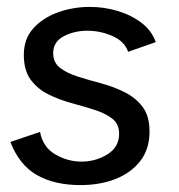

<svg xmlns="http://www.w3.org/2000/svg" viewBox="-20 -524 519 556"><path d="M213 12Q138 12 87 -17Q36 -46 10 -113L96 -142Q104 -98 140 -77Q176 -56 216 -56Q257 -56 291 -77Q325 -98 325 -137Q325 -165 305 -180.5Q285 -196 253.5 -206Q222 -216 187 -225.5Q152 -235 120.5 -250.5Q89 -266 69 -293Q49 -320 49 -365Q49 -412 77 -442.5Q105 -473 148.5 -488.5Q192 -504 240 -504Q281 -504 320 -492.5Q359 -481 389 -458.5Q419 -436 431 -402L351 -374Q341 -404 306 -419.5Q271 -435 233 -435Q195 -435 164.5 -419Q134 -403 134 -370Q134 -343 154 -327.5Q174 -312 206 -302Q238 -292 273.5 -282.5Q309 -273 341 -257Q373 -241 393 -214.5Q413 -188 413 -143Q413 -92 386 -57.5Q359 -23 314 -5.5Q269 12 213 12Z"/></svg>

Font: Atkinson Hyperlegible
Style: Italic
Weight: 400
Italic angle: -12°
Designer: Elliott Scott, Megan Eiswerth, Linus Boman, Theodore Petrosky
Foundry: Braille Institute
Version: Version 1.006; ttfautohint (v1.8.3)